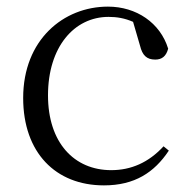

<svg xmlns="http://www.w3.org/2000/svg" viewBox="-20 -546 572 580"><path d="M294 14C387 14 446 -25 490 -91L474 -104C429 -55 376 -32 316 -32C204 -32 125 -115 125 -258C125 -404 204 -495 308 -495C333 -495 357 -491 382 -480L403 -408C410 -379 423 -366 449 -366C469 -366 482 -376 488 -399C464 -477 392 -526 306 -526C172 -526 50 -426 50 -250C50 -85 148 14 294 14Z"/></svg>

Font: Noto Serif SC Light
Style: Regular
Weight: 300
Designer: Ryoko NISHIZUKA 西塚涼子 (kana & ideographs); Frank Grießhammer (Latin, Greek & Cyrillic); Wenlong ZHANG 张文龙 (bopomofo); San
Foundry: Adobe
Version: Version 2.001;hotconv 1.1.0;makeotfexe 2.6.0